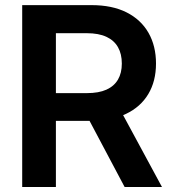

<svg xmlns="http://www.w3.org/2000/svg" viewBox="-20 -748 692 768"><path d="M68.8 0V-727.5H346.2Q428.7 -727.5 486.3 -698.5Q543.9 -669.4 574 -616.7Q604 -564 604 -493.7Q604 -423.3 573.2 -371.8Q542.5 -320.3 484.1 -292.5Q425.8 -264.6 342.3 -264.6H147.9V-375.5H327.6Q375 -375.5 405.8 -389.4Q436.5 -403.3 451.9 -429.7Q467.3 -456.1 467.3 -493.7Q467.3 -532.2 451.9 -559.3Q436.5 -586.4 405.5 -600.8Q374.5 -615.2 327.1 -615.2H203.6V0ZM478.5 0 303.7 -329.6H449.7L627.9 0Z"/></svg>

Font: V-Inter
Style: SemiBold-600
Weight: 600
Designer: Rasmus Andersson
Foundry: rsms
Version: Version 4.000;git-4146feb